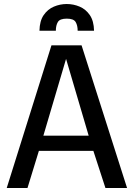

<svg xmlns="http://www.w3.org/2000/svg" viewBox="-20 -942 671 962"><path d="M13.7 0 237.8 -714.8H388.7L616.7 0H508.3L447.8 -186H174.8L117.7 0ZM197.3 -262.2H424.3L311 -647ZM177.7 -788.1Q178.7 -836.9 198.7 -866.2Q218.8 -895.5 249.8 -908.7Q280.8 -921.9 314.5 -921.9Q348.1 -921.9 379.2 -908.7Q410.2 -895.5 430.2 -866.2Q450.2 -836.9 451.2 -788.1H369.1Q369.1 -814.5 359.1 -831.5Q349.1 -848.6 314.5 -848.6Q279.8 -848.6 269.8 -831.5Q259.8 -814.5 259.8 -788.1Z"/></svg>

Font: Pontano Sans SemiBold
Style: Regular
Weight: 600
Designer: Vernon Adams
Foundry: Vernon Adams
Version: Version 2.001